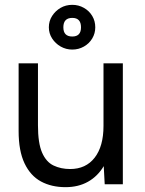

<svg xmlns="http://www.w3.org/2000/svg" viewBox="-20 -762 598 794"><path d="M251 12Q193 12 149.5 -11.5Q106 -35 81.5 -86.5Q57 -138 57 -220V-500H137V-244Q137 -170 154 -131Q171 -92 201.5 -77.5Q232 -63 270 -63Q335 -63 371.5 -110Q408 -157 408 -241V-500H488V0H413L409 -75Q384 -33 344 -10.5Q304 12 251 12ZM279 -557Q253 -557 231 -569.5Q209 -582 195.5 -603Q182 -624 182 -649Q182 -675 195.5 -696Q209 -717 230.5 -729.5Q252 -742 279 -742Q305 -742 327 -729.5Q349 -717 361.5 -696Q374 -675 374 -649Q374 -624 361.5 -603Q349 -582 327 -569.5Q305 -557 279 -557ZM279 -611Q315 -611 315 -649Q315 -688 279 -688Q242 -688 242 -649Q242 -611 279 -611Z"/></svg>

Font: Figtree
Style: Regular
Weight: 400
Designer: Erik Kennedy
Foundry: Erik Kennedy
Version: Version 2.002